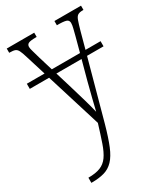

<svg xmlns="http://www.w3.org/2000/svg" viewBox="-193 -618 810 938"><g transform="rotate(-30 212.5 -148.5)"><path d="M36 210Q78 210 104 199.5Q130 189 147 165Q164 141 178 100.5Q192 60 210 1L114 -309H5V-338H105L70 -451Q62 -478 55.5 -491Q49 -504 39 -508Q29 -512 8 -512H6V-536H161V-512H158Q125 -512 114.5 -506.5Q104 -501 104 -488Q104 -479 109.5 -461Q115 -443 122 -417L146 -338H305L327 -420Q332 -440 336.5 -457.5Q341 -475 341 -487Q341 -499 332.5 -505Q324 -511 290 -512H275V-536H425V-512H420Q403 -512 393.5 -506.5Q384 -501 377.5 -483.5Q371 -466 361 -430L336 -338H421V-309H328L237 23Q218 91 200.5 133.5Q183 176 161 199Q139 222 109.5 230.5Q80 239 39 239H36ZM180 -227Q198 -168 211 -122Q224 -76 230 -50Q236 -77 246 -116Q256 -155 268 -202L297 -309H155Z"/></g></svg>

Font: Noto Serif ExtraCondensed ExtraLight
Style: Regular
Weight: 200
Width: 2
Designer: Monotype Design Team
Foundry: Monotype Imaging Inc.
Version: Version 2.015